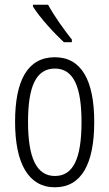

<svg xmlns="http://www.w3.org/2000/svg" viewBox="-20 -785 464 815"><path d="M184 -765H120V-757C149 -710 212 -642 251 -606H285V-617C252 -659 212 -714 184 -765ZM380 -267C380 -443 326 -542 213 -542C98 -542 44 -445 44 -268C44 -91 101 10 213 10C326 10 380 -90 380 -267ZM99 -268C99 -416 132 -494 213 -494C294 -494 326 -413 326 -267C326 -112 291 -38 213 -38C134 -38 99 -117 99 -268Z"/></svg>

Font: Noto Sans Lao ExtraCondensed Light
Style: Regular
Weight: 300
Width: 2
Designer: Monotype Design Team
Foundry: Monotype Imaging Inc.
Version: Version 2.003